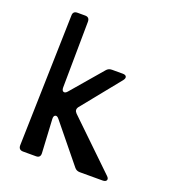

<svg xmlns="http://www.w3.org/2000/svg" viewBox="-137 -869 898 979"><g transform="rotate(20 312.0 -380.0)"><path d="M92 -736Q92 -760 116 -760H158Q182 -760 182 -735L178 -377Q178 -360 187.5 -356.5Q197 -353 208 -366L351 -533Q362 -547 381 -547H439Q455 -547 459 -538.5Q463 -530 453 -517L285 -309Q272 -291 288 -275L542 -30Q554 -19 550 -9.5Q546 0 529 0H405Q387 0 376 -14L210 -218Q199 -232 189.5 -228Q180 -224 181 -207L191 -25Q192 0 168 0H98Q73 0 73 -25Z"/></g></svg>

Font: OpenDyslexic 3
Style: Regular
Weight: 400
Designer: Abelardo Gonzalez
Version: Version 1.000;PS 001.001;hotconv 1.0.56